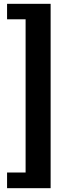

<svg xmlns="http://www.w3.org/2000/svg" viewBox="-20 -768 373 1005"><path d="M17 135H114V-667H17V-748H245V217H17Z"/></svg>

Font: Coval
Style: ExtraBold
Weight: 800
Foundry: Context Ltd
Version: Version 001.000